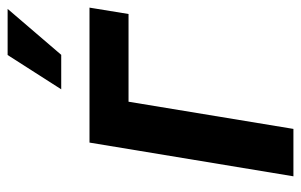

<svg xmlns="http://www.w3.org/2000/svg" viewBox="-166 -640 805 514"><g transform="rotate(-90 237.0 -382.5)"><path d="M474.1 -545.9 457 -441.4H222.2L149.4 0H22.5L112.8 -545.9ZM255.4 -621.6 347.2 -765.1H470.7L347.7 -621.6Z"/></g></svg>

Font: Inter SemiBold
Style: Italic
Weight: 600
Italic angle: -9.3988°
Designer: Rasmus Andersson
Foundry: rsms
Version: Version 4.001;git-66647c0bb